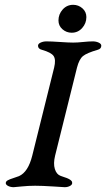

<svg xmlns="http://www.w3.org/2000/svg" viewBox="-20 -776 441 798"><path d="M284 -756Q306 -756 322.5 -741.5Q339 -727 339 -705Q339 -679 321.5 -659.5Q304 -640 278 -640Q256 -640 239.5 -654.5Q223 -669 223 -691Q223 -717 240.5 -736.5Q258 -756 284 -756ZM366 -604Q379 -604 390 -599Q401 -594 401 -586Q401 -573 386 -569Q341 -556 325 -543Q309 -530 300 -495L209 -129Q201 -96 208 -73.5Q215 -51 232 -45Q235 -44 240.5 -42Q246 -40 249 -39Q252 -38 256.5 -36.5Q261 -35 263.5 -33.5Q266 -32 269 -30.5Q272 -29 273.5 -27.5Q275 -26 277 -24Q279 -22 279.5 -19.5Q280 -17 280 -15Q280 -8 270.5 -3Q261 2 249 2Q248 2 201 -1Q154 -4 126 -4Q98 -4 69 -1Q40 2 37 2Q24 2 14 -3Q4 -8 4 -15Q4 -22 12 -26.5Q20 -31 36 -36Q52 -41 59 -44Q97 -61 114 -129L205 -495Q213 -528 203 -543Q193 -558 154 -569Q138 -573 138 -586Q138 -594 149 -599Q160 -604 173 -604Q193 -604 229.5 -601.5Q266 -599 284 -599Q302 -599 325.5 -601.5Q349 -604 366 -604Z"/></svg>

Font: EB Garamond 08
Style: Italic
Weight: 400
Italic angle: -14°
Version: Version 0.016